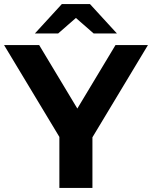

<svg xmlns="http://www.w3.org/2000/svg" viewBox="-34 -921 745 941"><path d="M419 -248V0H257V-250L-14 -700H158L345 -389L532 -700H691ZM425 -757 338 -833 251 -757H137L269 -901H407L539 -757Z"/></svg>

Font: Idrija
Style: Bold
Weight: 700
Designer: Julieta Ulanovsky
Foundry: Julieta Ulanovsky
Version: Version 7.200